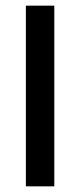

<svg xmlns="http://www.w3.org/2000/svg" viewBox="-20 -659 284 679"><path d="M172 -639V0H71.5V-639Z"/></svg>

Font: Anek Kannada Medium Medium
Style: Regular
Weight: 500
Version: Version 1.003